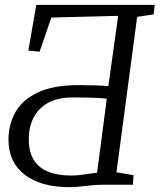

<svg xmlns="http://www.w3.org/2000/svg" viewBox="-20 -763 659 793"><path d="M267 10Q148.5 10 81.8 -41.5Q15 -93 15 -186.5Q15 -247.5 43.2 -298.8Q71.5 -350 135.5 -380.8Q199.5 -411.5 305 -411.5Q334 -411.5 369.8 -410.5Q405.5 -409.5 427.5 -407L468 -697.5L192 -690.5L143.5 -549.5L97 -554L130 -743H619L614.5 -703.5L546.5 -693.5L461 -51.5L531.5 -39.5L529 0H403.5Q373.5 0 334.2 5Q295 10 267 10ZM275.5 -38Q301 -38 330.8 -42.8Q360.5 -47.5 381 -50L421 -355Q405.5 -357.5 379 -358.8Q352.5 -360 324.8 -360.2Q297 -360.5 278.5 -360.5Q220.5 -360.5 180.2 -339Q140 -317.5 119.5 -278.8Q99 -240 99 -188Q99 -136.5 118.8 -103.5Q138.5 -70.5 178 -54.2Q217.5 -38 275.5 -38Z"/></svg>

Font: Merriweather 20pt Light
Style: Italic
Weight: 300
Italic angle: -7.8°
Version: Version 2.101